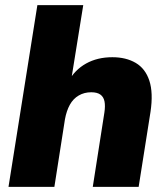

<svg xmlns="http://www.w3.org/2000/svg" viewBox="-20 -725 646 745"><path d="M13 0 125 -705H303L255 -407H244Q270 -454 314 -478.5Q358 -503 416 -503Q469 -503 506.5 -481Q544 -459 559.5 -412Q575 -365 564 -291L518 0H340L385 -288Q389 -314 385.5 -331.5Q382 -349 369.5 -358Q357 -367 334 -367Q307 -367 285.5 -354.5Q264 -342 251 -318.5Q238 -295 232 -262L191 0Z"/></svg>

Font: Nunito Sans 12pt Black
Style: Italic
Weight: 900
Italic angle: -9°
Designer: Vernon Adams
Foundry: Vernon Adams
Version: Version 3.101;gftools[0.9.27]